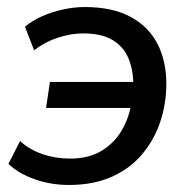

<svg xmlns="http://www.w3.org/2000/svg" viewBox="-20 -517 540 546"><path d="M176 9Q124 9 78 -7.5Q32 -24 4 -51L37 -116Q63 -92 100 -79Q137 -66 179 -66Q233 -66 269.5 -88.5Q306 -111 327 -147.5Q348 -184 354 -227L363 -210H111L122 -284H370L359 -270Q360 -315 346 -349.5Q332 -384 300.5 -403Q269 -422 216 -422Q182 -422 145 -410Q108 -398 77 -374L51 -441Q71 -458 99 -470.5Q127 -483 159 -490Q191 -497 221 -497Q299 -497 350.5 -469.5Q402 -442 427.5 -393Q453 -344 453 -278Q453 -224 436.5 -173Q420 -122 386 -80.5Q352 -39 299.5 -15Q247 9 176 9Z"/></svg>

Font: Nunito Sans 12pt SemiBold
Style: Italic
Weight: 600
Italic angle: -9°
Designer: Vernon Adams
Foundry: Vernon Adams
Version: Version 3.101;gftools[0.9.27]